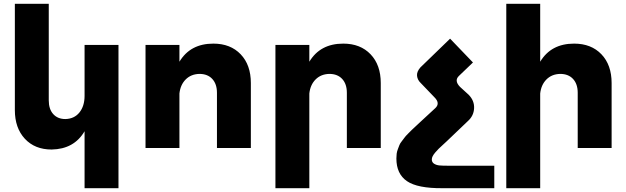

<svg xmlns="http://www.w3.org/2000/svg" viewBox="-20 -777 3289 1008"><path d="M424 -541H602V211H424V-88Q369 6 251 8Q163 8 110.5 -48.5Q58 -105 58 -199V-757H236V-250Q236 -204 259.5 -178Q283 -152 323 -152Q370 -153 397 -186.5Q424 -220 424 -274Z M1100 -548Q1190 -548 1243.5 -492Q1297 -436 1297 -341V0H1119V-290Q1119 -336 1094.5 -362.5Q1070 -389 1027 -389Q983 -388 955 -360Q927 -332 922 -286V0H744V-541H922V-453Q979 -548 1100 -548Z M1782 -548Q1872 -548 1925.5 -492Q1979 -436 1979 -341V0H1801V-290Q1801 -336 1776.5 -362.5Q1752 -389 1709 -389Q1665 -388 1637 -360Q1609 -332 1604 -286V211H1426V-541H1604V-453Q1661 -548 1782 -548Z M2575 93H2331Q2302 93 2286.5 91.5Q2271 90 2259 82.5Q2247 75 2247 60Q2247 52 2251.5 43Q2256 34 2265.5 23Q2275 12 2283 4Q2291 -4 2305 -16.5Q2319 -29 2325 -35L2437 -142Q2467 -169 2469 -208.5Q2471 -248 2441 -279L2395 -321Q2363 -354 2390 -379L2463 -449L2343 -574L2187 -423Q2167 -400 2169.5 -378.5Q2172 -357 2189 -341L2261 -266Q2292 -235 2266 -210L2187 -137Q2183 -133 2164.5 -116Q2146 -99 2142 -95Q2138 -91 2123 -76Q2108 -61 2104.5 -55.5Q2101 -50 2090.5 -37Q2080 -24 2077 -15.5Q2074 -7 2069 5.5Q2064 18 2062.5 30Q2061 42 2061 55Q2061 136 2116.5 174Q2172 212 2303 211H2575Z M2994 -548Q3084 -548 3137.5 -492Q3191 -436 3191 -341V0H3013V-290Q3013 -336 2988.5 -362.5Q2964 -389 2921 -389Q2877 -388 2849 -360Q2821 -332 2816 -286V211H2638V-757H2816V-453Q2873 -548 2994 -548Z"/></svg>

Font: Montserrat arm
Style: Bold
Weight: 700
Designer: Julieta Ulanovsky
Foundry: Julieta Ulanovsky
Version: Version 6.000;PS 006.000;hotconv 1.0.88;makeotf.lib2.5.64775